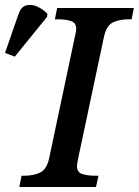

<svg xmlns="http://www.w3.org/2000/svg" viewBox="-99 -746 554 766"><path d="M-22 0 -13 -45H0Q33 -45 60 -57Q87 -69 97 -114L200 -601Q205 -619 205 -631Q205 -655 184.5 -662Q164 -669 133 -669H120L129 -714H435L426 -669H413Q379 -669 352.5 -657Q326 -645 316 -600L213 -115Q212 -107 210 -98Q208 -89 208 -83Q208 -59 228.5 -52Q249 -45 281 -45H294L284 0ZM-40 -520 -79 -535 -25 -690Q-15 -719 5.5 -724.5Q26 -730 49 -720Q72 -710 90 -691L89 -679Z"/></svg>

Font: Noto Serif Medium
Style: Italic
Weight: 500
Italic angle: -12°
Designer: Monotype Design Team
Foundry: Monotype Imaging Inc.
Version: Version 2.014; ttfautohint (v1.8.4.7-5d5b)